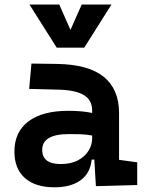

<svg xmlns="http://www.w3.org/2000/svg" viewBox="-20 -796 626 826"><path d="M392.6 4.9 385.7 -109.4H374.5Q368.2 -49.8 325.9 -20Q283.7 9.8 214.4 9.8Q132.3 9.8 87.2 -30Q42 -69.8 42 -143.6Q42 -228.5 102.5 -273.9Q163.1 -319.3 273.9 -319.3Q333 -319.3 376.5 -310.1V-320.3Q376.5 -365.7 340.8 -387Q305.2 -408.2 234.4 -410.2L105.5 -413.6L115.2 -522.5L224.6 -521Q360.4 -519 426.3 -465.6Q492.2 -412.1 492.2 -309.6V-108.4L570.3 -97.7V0ZM376.5 -212.9Q350.1 -217.8 326.4 -218.5Q302.7 -219.2 276.9 -219.2Q161.6 -219.2 161.6 -151.4Q161.6 -90.3 240.7 -90.3Q286.1 -90.3 316.2 -106.7Q346.2 -123 361.3 -148.2Q376.5 -173.3 376.5 -200.2ZM224.1 -590.8 106.9 -776.4H234.9L283.2 -667.5L331.5 -776.4H459.5L342.3 -590.8Z"/></svg>

Font: CaskaydiaCove NF SemiBold
Style: Regular
Weight: 600
Designer: Aaron Bell
Foundry: Saja Typeworks
Version: Version 2111.001; VTT 6.35;Nerd Fonts 3.2.1